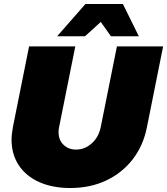

<svg xmlns="http://www.w3.org/2000/svg" viewBox="-20 -934 839 964"><path d="M718 -297Q700 -204 647 -135Q594 -66 513.5 -28Q433 10 333 10Q244 10 177.5 -19.5Q111 -49 74.5 -104Q38 -159 38 -233Q38 -259 45 -297L126 -701H358L277 -297Q274 -284 274 -271Q274 -231 299 -207Q324 -183 362 -183Q406 -183 441 -214.5Q476 -246 486 -297L567 -701H799ZM677 -752H537L486 -824L407 -752H267L409 -914H597Z"/></svg>

Font: Gontserrat Black
Style: Italic
Weight: 900
Italic angle: -11.3°
Designer: Julieta Ulanovsky
Foundry: Julieta Ulanovsky
Version: Version 6.001